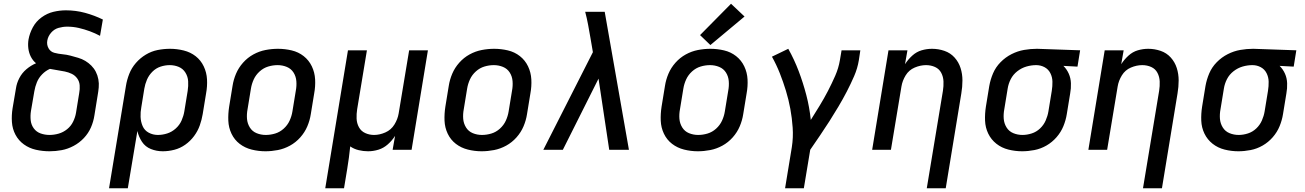

<svg xmlns="http://www.w3.org/2000/svg" viewBox="-20 -798 6952 1023"><path d="M244 8Q276 8 308.5 2Q341 -4 372 -20.5Q403 -37 427 -62.5Q451 -88 464.5 -119Q478 -150 483 -183L500 -288Q504 -310 506 -332Q508 -354 504 -375.5Q500 -397 490.5 -415.5Q481 -434 466.5 -448.5Q452 -463 434.5 -473.5Q417 -484 396.5 -490Q376 -496 355.5 -501.5Q335 -507 313 -509Q291 -511 270 -516.5Q249 -522 238.5 -541Q228 -560 232 -582Q236 -605 252.5 -624Q269 -643 292 -649.5Q315 -656 338 -656Q370 -656 400 -649Q430 -642 458.5 -631.5Q487 -621 513 -607L528 -694Q483 -716 433.5 -729.5Q384 -743 331 -743Q298 -743 264.5 -735Q231 -727 201.5 -705.5Q172 -684 155 -652.5Q138 -621 132 -588Q128 -564 131 -540Q134 -516 144.5 -495.5Q155 -475 172 -461Q144 -449 120.5 -429Q97 -409 83 -382Q69 -355 65 -327L47 -221Q41 -184 43.5 -147.5Q46 -111 62.5 -80Q79 -49 107.5 -28.5Q136 -8 171.5 0Q207 8 244 8ZM244 -79Q219 -79 196.5 -87Q174 -95 160 -114Q146 -133 143.5 -157.5Q141 -182 145 -207L163 -312Q167 -336 176.5 -359.5Q186 -383 204.5 -402Q223 -421 246 -431Q266 -427 286 -424Q306 -421 325.5 -417Q345 -413 362.5 -404.5Q380 -396 391.5 -380Q403 -364 404.5 -343.5Q406 -323 402 -302L385 -197Q381 -173 369.5 -149.5Q358 -126 337.5 -109.5Q317 -93 292.5 -86Q268 -79 244 -79Z M561 205H661L712 -100Q719 -69 736.5 -42.5Q754 -16 784 -4Q814 8 847 8Q878 8 909 0Q940 -8 967 -27Q994 -46 1014 -73Q1034 -100 1044.5 -130Q1055 -160 1060 -190L1078 -300Q1085 -338 1083 -375Q1081 -412 1065.5 -444.5Q1050 -477 1022.5 -498.5Q995 -520 959 -529Q923 -538 886 -538Q853 -538 820 -531.5Q787 -525 757 -507Q727 -489 704 -462.5Q681 -436 668.5 -404Q656 -372 651 -340ZM821 -79Q795 -79 772.5 -91Q750 -103 740 -126Q730 -149 729 -175Q728 -201 733 -227L749 -326Q753 -350 763 -373.5Q773 -397 792 -416Q811 -435 835.5 -443Q860 -451 884 -451Q910 -451 932.5 -441.5Q955 -432 968 -411Q981 -390 982.5 -365Q984 -340 980 -314L962 -204Q958 -180 947.5 -156Q937 -132 916.5 -113.5Q896 -95 871 -87Q846 -79 821 -79Z M1394 8Q1427 8 1460.5 1.5Q1494 -5 1525 -22Q1556 -39 1580 -66Q1604 -93 1617.5 -125Q1631 -157 1636 -190L1654 -300Q1661 -338 1659 -375Q1657 -412 1641.5 -444.5Q1626 -477 1598 -499Q1570 -521 1534 -529.5Q1498 -538 1461 -538Q1428 -538 1394.5 -531.5Q1361 -525 1330 -508Q1299 -491 1275 -464Q1251 -437 1237.5 -405Q1224 -373 1219 -340L1201 -230Q1195 -192 1196.5 -155Q1198 -118 1213.5 -85.5Q1229 -53 1257 -31.5Q1285 -10 1321 -1Q1357 8 1394 8ZM1396 -79Q1370 -79 1347 -88.5Q1324 -98 1311 -119Q1298 -140 1296 -165Q1294 -190 1299 -216L1317 -326Q1321 -351 1332 -375Q1343 -399 1363.5 -417.5Q1384 -436 1409 -443.5Q1434 -451 1459 -451Q1485 -451 1508 -441.5Q1531 -432 1544 -411.5Q1557 -391 1559 -365.5Q1561 -340 1556 -314L1538 -204Q1534 -179 1523 -155Q1512 -131 1491.5 -112.5Q1471 -94 1446 -86.5Q1421 -79 1396 -79Z M1713 205H1813L1830 102Q1835 72 1839 42Q1843 12 1846 -18Q1866 -4 1891 2Q1916 8 1941 8Q1969 8 1996.5 -0.5Q2024 -9 2046.5 -29Q2069 -49 2085 -74L2072 0H2173L2260 -530H2160L2104 -193Q2099 -163 2081.5 -134.5Q2064 -106 2033.5 -92.5Q2003 -79 1973 -79Q1948 -79 1926 -89Q1904 -99 1892.5 -120Q1881 -141 1880 -166Q1879 -191 1883 -216L1935 -530H1834Z M2546 8Q2579 8 2612.5 1.5Q2646 -5 2677 -22Q2708 -39 2732 -66Q2756 -93 2769.5 -125Q2783 -157 2788 -190L2806 -300Q2813 -338 2811 -375Q2809 -412 2793.5 -444.5Q2778 -477 2750 -499Q2722 -521 2686 -529.5Q2650 -538 2613 -538Q2580 -538 2546.5 -531.5Q2513 -525 2482 -508Q2451 -491 2427 -464Q2403 -437 2389.5 -405Q2376 -373 2371 -340L2353 -230Q2347 -192 2348.5 -155Q2350 -118 2365.5 -85.5Q2381 -53 2409 -31.5Q2437 -10 2473 -1Q2509 8 2546 8ZM2548 -79Q2522 -79 2499 -88.5Q2476 -98 2463 -119Q2450 -140 2448 -165Q2446 -190 2451 -216L2469 -326Q2473 -351 2484 -375Q2495 -399 2515.5 -417.5Q2536 -436 2561 -443.5Q2586 -451 2611 -451Q2637 -451 2660 -441.5Q2683 -432 2696 -411.5Q2709 -391 2711 -365.5Q2713 -340 2708 -314L2690 -204Q2686 -179 2675 -155Q2664 -131 2643.5 -112.5Q2623 -94 2598 -86.5Q2573 -79 2548 -79Z M2875 0H2979L3169 -379L3226 0H3331L3202 -735H3098Q3107 -701 3113.5 -666Q3120 -631 3126 -596L3139 -520Z M3698 8Q3731 8 3764.5 1.5Q3798 -5 3829 -22Q3860 -39 3884 -66Q3908 -93 3921.5 -125Q3935 -157 3940 -190L3958 -300Q3965 -338 3963 -375Q3961 -412 3945.5 -444.5Q3930 -477 3902 -499Q3874 -521 3838 -529.5Q3802 -538 3765 -538Q3732 -538 3698.5 -531.5Q3665 -525 3634 -508Q3603 -491 3579 -464Q3555 -437 3541.5 -405Q3528 -373 3523 -340L3505 -230Q3499 -192 3500.5 -155Q3502 -118 3517.5 -85.5Q3533 -53 3561 -31.5Q3589 -10 3625 -1Q3661 8 3698 8ZM3700 -79Q3674 -79 3651 -88.5Q3628 -98 3615 -119Q3602 -140 3600 -165Q3598 -190 3603 -216L3621 -326Q3625 -351 3636 -375Q3647 -399 3667.5 -417.5Q3688 -436 3713 -443.5Q3738 -451 3763 -451Q3789 -451 3812 -441.5Q3835 -432 3848 -411.5Q3861 -391 3863 -365.5Q3865 -340 3860 -314L3842 -204Q3838 -179 3827 -155Q3816 -131 3795.5 -112.5Q3775 -94 3750 -86.5Q3725 -79 3700 -79ZM3765 -558 3947 -710 3875 -778 3710 -611Z M4163 205H4263L4297 0Q4323 -38 4349 -76Q4375 -114 4399.5 -152.5Q4424 -191 4447.5 -230.5Q4471 -270 4492 -310.5Q4513 -351 4531 -392.5Q4549 -434 4556 -477L4564 -530H4464L4455 -477Q4448 -435 4430 -394Q4412 -353 4391.5 -313.5Q4371 -274 4347.5 -235.5Q4324 -197 4300 -159Q4293 -227 4276 -292Q4259 -357 4235.5 -419Q4212 -481 4180 -538L4093 -496Q4117 -453 4135 -407.5Q4153 -362 4167.5 -314.5Q4182 -267 4191 -218Q4200 -169 4203.5 -117.5Q4207 -66 4199 -14Z M4918 205H5019L5102 -300Q5108 -335 5108 -369.5Q5108 -404 5098 -435.5Q5088 -467 5066 -491.5Q5044 -516 5012 -527Q4980 -538 4946 -538Q4918 -538 4890.5 -530Q4863 -522 4840.5 -501.5Q4818 -481 4802 -456L4815 -530H4714L4627 0H4727L4783 -337Q4788 -368 4805.5 -396.5Q4823 -425 4853.5 -438Q4884 -451 4914 -451Q4940 -451 4962 -441Q4984 -431 4995 -410Q5006 -389 5007 -364Q5008 -339 5004 -314Z M5426 8Q5458 8 5491.5 1.5Q5525 -5 5555.5 -22.5Q5586 -40 5609.5 -67Q5633 -94 5646 -126Q5659 -158 5664 -190L5682 -300Q5687 -327 5686 -354.5Q5685 -382 5674.5 -405.5Q5664 -429 5646 -447L5721 -443L5735 -530L5506 -538H5505Q5471 -538 5436.5 -532Q5402 -526 5369.5 -509.5Q5337 -493 5311 -466.5Q5285 -440 5271 -407Q5257 -374 5251 -340L5233 -230Q5227 -192 5228.5 -155Q5230 -118 5245.5 -86Q5261 -54 5289 -32Q5317 -10 5353 -1Q5389 8 5426 8ZM5428 -79Q5402 -79 5379 -88.5Q5356 -98 5343 -119Q5330 -140 5328 -165Q5326 -190 5331 -216L5349 -326Q5353 -352 5365.5 -376.5Q5378 -401 5400.5 -418.5Q5423 -436 5449 -443.5Q5475 -451 5501 -451Q5525 -451 5545.5 -440Q5566 -429 5576.5 -408Q5587 -387 5587.5 -363Q5588 -339 5584 -314L5566 -204Q5562 -180 5551.5 -156Q5541 -132 5521.5 -113.5Q5502 -95 5477 -87Q5452 -79 5428 -79Z M6070 205H6171L6254 -300Q6260 -335 6260 -369.5Q6260 -404 6250 -435.5Q6240 -467 6218 -491.5Q6196 -516 6164 -527Q6132 -538 6098 -538Q6070 -538 6042.5 -530Q6015 -522 5992.5 -501.5Q5970 -481 5954 -456L5967 -530H5866L5779 0H5879L5935 -337Q5940 -368 5957.5 -396.5Q5975 -425 6005.5 -438Q6036 -451 6066 -451Q6092 -451 6114 -441Q6136 -431 6147 -410Q6158 -389 6159 -364Q6160 -339 6156 -314Z M6578 8Q6610 8 6643.5 1.5Q6677 -5 6707.5 -22.5Q6738 -40 6761.5 -67Q6785 -94 6798 -126Q6811 -158 6816 -190L6834 -300Q6839 -327 6838 -354.5Q6837 -382 6826.5 -405.5Q6816 -429 6798 -447L6873 -443L6887 -530L6658 -538H6657Q6623 -538 6588.5 -532Q6554 -526 6521.5 -509.5Q6489 -493 6463 -466.5Q6437 -440 6423 -407Q6409 -374 6403 -340L6385 -230Q6379 -192 6380.5 -155Q6382 -118 6397.5 -86Q6413 -54 6441 -32Q6469 -10 6505 -1Q6541 8 6578 8ZM6580 -79Q6554 -79 6531 -88.5Q6508 -98 6495 -119Q6482 -140 6480 -165Q6478 -190 6483 -216L6501 -326Q6505 -352 6517.5 -376.5Q6530 -401 6552.5 -418.5Q6575 -436 6601 -443.5Q6627 -451 6653 -451Q6677 -451 6697.5 -440Q6718 -429 6728.5 -408Q6739 -387 6739.5 -363Q6740 -339 6736 -314L6718 -204Q6714 -180 6703.5 -156Q6693 -132 6673.5 -113.5Q6654 -95 6629 -87Q6604 -79 6580 -79Z"/></svg>

Font: Iosevka Sparkle Medium Oblique
Style: Regular
Weight: 500
Italic angle: -9°
Designer: Belleve Invis
Foundry: Belleve Invis
Version: Version 4.5.0; ttfautohint (v1.8.3)